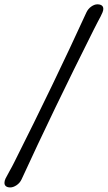

<svg xmlns="http://www.w3.org/2000/svg" viewBox="-51 -755 487 869"><path d="M46.9 56.2Q39.1 73.2 23.9 83.3Q8.8 93.3 -4.4 93.3Q-17.6 93.3 -24.4 87.6Q-31.2 82 -30.8 71.8Q-30.8 63.5 -25.9 53Q-21 42.5 -8.3 20.3Q4.4 -2 13.2 -20Q193.4 -378.4 339.8 -698.2Q347.7 -715.3 362.1 -725.3Q376.5 -735.4 389.6 -735.4Q403.3 -735.4 410.2 -729.7Q417 -724.1 416.5 -713.9Q416.5 -707.5 412.8 -698.5Q409.2 -689.5 404.5 -680.7Q399.9 -671.9 390.6 -654.5Q381.3 -637.2 374 -622.1Q188.5 -252.4 46.9 56.2Z"/></svg>

Font: Cooper* Medium
Style: Italic
Weight: 500
Italic angle: -7°
Designer: Owen Earl
Foundry: indestructible type*
Version: Version 0.001